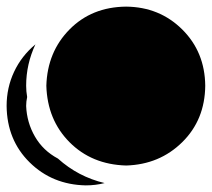

<svg xmlns="http://www.w3.org/2000/svg" viewBox="-20 -658 640 580"><path d="M361 -638Q257 -637 190 -569Q123 -501 120 -399Q123 -296 190 -228.5Q257 -161 361 -158Q462 -161 530.5 -228.5Q599 -296 600 -399Q599 -501 530.5 -569Q462 -637 361 -638ZM87 -524Q45 -489 22.5 -441Q0 -393 0 -338Q1 -235 69.5 -167.5Q138 -100 239 -98Q269 -98 296 -105Q216 -124 155 -179Q110 -203 85.5 -245.5Q61 -288 59 -338Q59 -351 62 -365Q59 -382 59 -399Q59 -464 87 -524Z"/></svg>

Font: JetBrainsMono NF
Style: Regular
Weight: 400
Monospace: yes
Designer: Philipp Nurullin, Konstantin Bulenkov
Foundry: JetBrains
Version: Version 1.0.2; ttfautohint (v1.8.3)